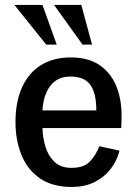

<svg xmlns="http://www.w3.org/2000/svg" viewBox="-20 -743 544 775"><path d="M270 11.7Q190.9 11.7 140.6 -23.4Q90.3 -58.6 66.4 -118.2Q42.5 -177.7 42.5 -250Q42.5 -331.5 68.8 -390.1Q95.2 -448.7 145.3 -480Q195.3 -511.2 266.1 -511.2Q335.9 -511.2 381.1 -480.7Q426.3 -450.2 448.5 -397.5Q470.7 -344.7 470.7 -277.8Q470.7 -275.9 470.5 -264.6Q470.2 -253.4 470 -241.9Q469.7 -230.5 469.2 -226.1H151.4Q152.3 -188.5 163.3 -151.4Q174.3 -114.3 199.7 -89.8Q225.1 -65.4 268.6 -65.4Q319.3 -65.4 343.8 -92Q368.2 -118.7 380.9 -152.8L462.4 -134.8Q451.2 -91.3 424.6 -58.3Q397.9 -25.4 358.9 -6.8Q319.8 11.7 270 11.7ZM151.4 -297.4H368.7Q369.1 -365.2 345.2 -399.7Q321.3 -434.1 263.7 -434.1Q231 -434.1 209.2 -420.2Q187.5 -406.2 175 -384.5Q162.6 -362.8 157.2 -339.6Q151.9 -316.4 151.4 -297.4ZM166.5 -563 38.1 -723.1H151.4L209 -563ZM313 -563 198.2 -723.1H308.1L351.6 -563Z"/></svg>

Font: Pontano Sans
Style: Bold
Weight: 700
Designer: Vernon Adams
Foundry: Vernon Adams
Version: Version 2.001